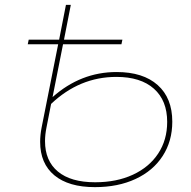

<svg xmlns="http://www.w3.org/2000/svg" viewBox="-20 -762 786 789"><path d="M688 -262Q688 -182 648.5 -121Q609 -60 537 -26.5Q465 7 370 7Q262 7 203.5 -41.5Q145 -90 145 -179Q145 -207 151 -238L219 -580H94L98 -599H223L251 -742H271L243 -599H483L479 -580H239L196 -363Q312 -466 459 -466Q568 -466 628 -412.5Q688 -359 688 -262ZM667 -261Q667 -349 612.5 -397.5Q558 -446 458 -446Q307 -446 190 -335L171 -238Q165 -208 165 -182Q165 -101 218 -57Q271 -13 371 -13Q459 -13 526 -44Q593 -75 630 -131Q667 -187 667 -261Z"/></svg>

Font: Montserrat Alternates Thin
Style: Italic
Weight: 250
Italic angle: -11.3°
Designer: Julieta Ulanovsky
Foundry: Julieta Ulanovsky
Version: Version 7.200